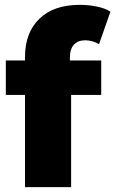

<svg xmlns="http://www.w3.org/2000/svg" viewBox="-20 -771 475 791"><path d="M268 -522H397V-380H273V0H83V-380H4V-522H83V-536Q83 -636 142 -693.5Q201 -751 309 -751Q345 -751 379 -744Q413 -737 435 -723L388 -589Q360 -605 331 -605Q301 -605 284.5 -587Q268 -569 268 -534Z"/></svg>

Font: CMG Sans ExtraBold
Style: Regular
Weight: 800
Designer: Julieta Ulanovsky
Foundry: Julieta Ulanovsky
Version: Version 7.200